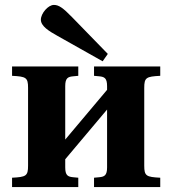

<svg xmlns="http://www.w3.org/2000/svg" viewBox="-20 -760 700 780"><path d="M146 -680C146 -654 178 -634 214 -614L397 -511L418 -541L273 -690C236 -728 219 -740 199 -740C175 -740 146 -705 146 -680ZM29 0H298V-38L277 -40C256 -42 245 -47 245 -80V-113L415 -315V-80C415 -47 404 -42 383 -40L362 -38V0H631V-38C574 -41 566 -45 566 -87V-403C566 -445 574 -449 631 -452V-490H362V-452L383 -450C404 -448 415 -443 415 -410V-395L245 -193V-410C245 -443 256 -448 277 -450L298 -452V-490H29V-452C86 -449 94 -445 94 -403V-87C94 -45 86 -41 29 -38Z"/></svg>

Font: Heuristica
Style: Bold
Weight: 700
Version: Version 1.0.1